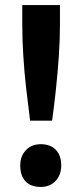

<svg xmlns="http://www.w3.org/2000/svg" viewBox="-20 -728 326 759"><path d="M99 -251Q91 -312 83.5 -378Q76 -444 72 -508.5Q68 -573 68 -632V-708H217V-632Q217 -571 212.5 -505Q208 -439 201 -374Q194 -309 186 -251ZM60 -74Q60 -111 82.5 -134.5Q105 -158 141 -158Q179 -158 200.5 -136Q222 -114 222 -74Q222 -36 199.5 -12.5Q177 11 141 11Q102 11 81 -11Q60 -33 60 -74Z"/></svg>

Font: Mach SemiBold
Style: Regular
Weight: 600
Version: Version 1.002